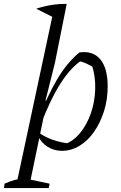

<svg xmlns="http://www.w3.org/2000/svg" viewBox="-71 -754 613 970"><path d="M8 196 203 -716 266 -734 206 -434 159 -247 166 -243 75 196ZM-51 196 -48 174Q-19 161 2 155.5Q23 150 48 146L180 174L175 196ZM201 -665 112 -710Q192 -736 266 -734ZM242 8Q202 8 169.5 -12.5Q137 -33 120 -69V-88Q183 -39 286 -28L254 -25Q299 -40 333.5 -82Q368 -124 388 -181.5Q408 -239 410 -303Q412 -367 393 -427L416 -405Q392 -420 369.5 -431Q347 -442 320 -447L344 -451Q287 -414 235.5 -333.5Q184 -253 135 -125L118 -138Q167 -268 217.5 -353Q268 -438 330 -489Q398 -499 435.5 -454.5Q473 -410 473 -317Q473 -251 454.5 -192.5Q436 -134 404.5 -88.5Q373 -43 331 -17.5Q289 8 242 8Z"/></svg>

Font: Piazzolla Thin Light
Style: Italic
Weight: 300
Italic angle: -11.3°
Version: Version 2.005